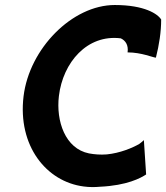

<svg xmlns="http://www.w3.org/2000/svg" viewBox="-20 -735 663 766"><path d="M438 -715C268 -715 97 -541 74 -351C50 -153 165 -10 314 9C336 12 358 12 379 10C487 5 542 -25 563 -39L554 -176C550 -172 544 -167 536 -161C509 -145 458 -124 406 -119C380 -117 357 -119 335 -123C240 -142 203 -252 215 -352C231 -486 328 -599 462 -582C481 -573 493 -555 489 -526C545 -526 591 -505 602 -505C615 -556 623 -608 623 -657C610 -679 557 -715 438 -715Z"/></svg>

Font: Bluebird
Style: NrwObl
Weight: 400
Designer: Jasper
Foundry: Cannot Into Space Fonts
Version: Version 0.98